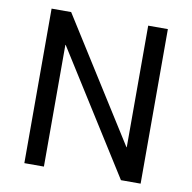

<svg xmlns="http://www.w3.org/2000/svg" viewBox="-79 -791 871 870"><g transform="rotate(10 356.0 -355.5)"><path d="M624 0H533.5L180.5 -560H179V0H89V-711H179L532 -151.5H533.5V-711H624Z"/></g></svg>

Font: Roberto Sans
Style: Regular
Weight: 400
Designer: Google (font) & Cristiano Sobral (main changes)
Version: Version 1.500; ttfautohint (v1.8.4.7-5d5b-dirty)